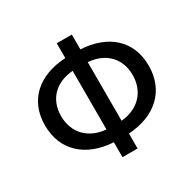

<svg xmlns="http://www.w3.org/2000/svg" viewBox="-168 -941 1160 1146"><g transform="rotate(-30 411.5 -368.5)"><path d="M464 -571C582 -562 658 -487 658 -371C658 -256 582 -177 464 -167ZM360 -167C241 -177 165 -256 165 -371C165 -487 241 -562 360 -571ZM464 -761H360V-659C176 -649 54 -547 54 -371C54 -196 176 -89 360 -79V24H464V-79C648 -90 769 -197 769 -371C769 -546 648 -649 464 -659Z"/></g></svg>

Font: Noto Sans Japanese Medium
Style: Regular
Weight: 500
Designer: Ryoko NISHIZUKA (kana & ideographs); Paul D. Hunt (Latin, Greek & Cyrillic); Wenlong ZHANG (bopomofo); Sandoll Communica
Foundry: Adobe Systems Incorporated
Version: Version 1.000;PS 1;hotconv 1.0.78;makeotf.lib2.5.61930